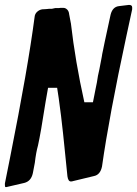

<svg xmlns="http://www.w3.org/2000/svg" viewBox="-66 -766 559 783"><path d="M33 -20 -36 -4Q-38 -3 -43 -3Q-46 -3 -46 -11V-18L-25 -123Q48 -489 75 -696Q76 -709 85 -717.5Q94 -726 106 -728L124 -729H123Q125 -729 128.5 -729.5Q132 -730 133 -730H145Q146 -730 159 -733H168Q177 -733 181 -734H192Q201 -734 208 -727Q215 -720 216 -708L223 -671V-672Q241 -515 278 -349H313Q315 -359 318.5 -376.5Q322 -394 324.5 -407Q327 -420 329 -429Q333 -458 339 -482L349 -534Q350 -543 354.5 -563Q359 -583 361 -595L385 -706Q393 -738 419 -741Q426 -742 439.5 -743.5Q453 -745 460 -746Q473 -746 473 -736V-728L449 -617Q379 -292 350 -87Q343 -53 317 -48L230 -27Q229 -26 223 -26Q212 -26 209 -47L197 -165Q195 -190 191 -223L183 -293Q172 -380 167 -408H130Q129 -402 120 -351Q100 -222 89 -173Q81 -145 76 -102L68 -60Q61 -27 33 -20Z"/></svg>

Font: Bangerz Fix
Style: Regular
Weight: 400
Designer: vernon adams
Foundry: Vernon Adams
Version: Version 2.10;December 28, 2023;FontCreator 13.0.0.2683 64-bi